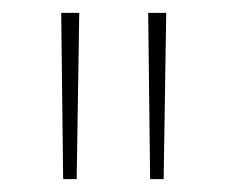

<svg xmlns="http://www.w3.org/2000/svg" viewBox="-20 -820 353 298"><path d="M78 -542H99L103 -800H75ZM213 -542H234L238 -800H210Z"/></svg>

Font: Noto Sans Malayalam ExtraCondensed Thin
Style: Regular
Weight: 100
Width: 2
Designer: Jelle Bosma - Monotype Design Team
Foundry: Monotype Imaging Inc.
Version: Version 2.104